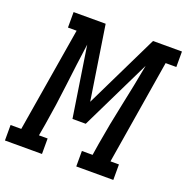

<svg xmlns="http://www.w3.org/2000/svg" viewBox="-172 -857 954 979"><g transform="rotate(20 304.5 -367.5)"><path d="M-42 0V-84H16L110 -651H63V-735H237L299 -334L494 -735H651V-651H593L500 -84H546V0H345V-84H403L413 -147Q432 -261 456.5 -374.5Q481 -488 502 -603L316 -221H244L185 -603Q169 -489 155.5 -374.5Q142 -260 123 -147L112 -84H159V0Z"/></g></svg>

Font: Iosevka Slab MdExObl
Style: Regular
Weight: 500
Width: 7
Italic angle: -9°
Monospace: yes
Designer: Belleve Invis
Foundry: Belleve Invis
Version: Version 11.1.1; ttfautohint (v1.8.3)